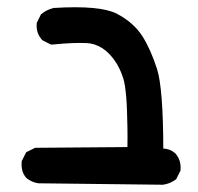

<svg xmlns="http://www.w3.org/2000/svg" viewBox="-20 -386 540 523"><path d="M422.9 117.2 85.9 113.3H85.4H85Q66.4 110.8 52.2 99.1L51.8 98.6L51.3 98.1Q36.6 81.5 39.1 54.7V52.7L40 51.3L49.8 31.7L51.3 28.8L54.2 27.3L73.7 17.6L75.7 16.6H78.1L327.1 14.6Q327.6 -14.2 327.1 -39.3Q326.7 -64.5 325.9 -85.2Q325.2 -106 323.7 -122.8Q322.3 -139.6 320.3 -151.9Q318.4 -164.1 315.9 -171.9Q302.7 -214.4 275.4 -241.2Q266.6 -250 256.8 -255.9Q247.1 -261.7 237.3 -264.9Q227.5 -268.1 216.8 -268.6Q181.6 -270.5 122.1 -264.6H119.1L116.7 -265.6L97.2 -275.4L95.7 -276.4L94.2 -277.8Q77.6 -296.4 80.1 -322.3V-324.2L81.1 -325.7L90.8 -345.2L91.8 -347.2L93.3 -348.1Q106.9 -359.4 124.5 -363.8L125.5 -364.3H126.5Q252.9 -372.1 298.3 -348.6Q343.8 -324.7 367.7 -287.6Q390.6 -251.5 407.7 -198.2Q424.3 -146.5 424.8 18.6Q443.4 19.5 456.5 30.8L457 31.2L457.5 31.7Q474.1 50.3 471.7 77.1V79.1L470.7 80.6L460.9 100.1L460 102.1L458 103.5Q442.4 114.7 423.8 117.2H423.3Z"/></svg>

Font: NaikaiFont
Style: Bold
Weight: 700
Version: Version 1.89